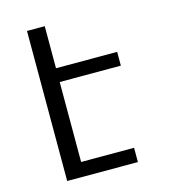

<svg xmlns="http://www.w3.org/2000/svg" viewBox="-113 -849 827 939"><g transform="rotate(-15 301.0 -380.0)"><path d="M110.8 -759.8H200.7V-546.9H510.3V-477.1H200.7V-72.3H468.8V0H110.8Z"/></g></svg>

Font: Hack
Style: Regular
Weight: 400
Monospace: yes
Designer: Christopher Simpkins
Foundry: Christopher Simpkins
Version: Version 2.019; ttfautohint (v1.4.1) -l 4 -r 80 -G 350 -x 0 -